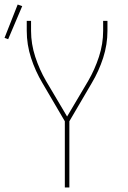

<svg xmlns="http://www.w3.org/2000/svg" viewBox="-46 -827 566 847"><path d="M240 0V-292L141 -461Q110 -513 91 -571.5Q72 -630 72 -691V-735H91V-691Q91 -633 109.5 -576.5Q128 -520 157 -470L250 -313L343 -470Q372 -520 390.5 -576.5Q409 -633 409 -691V-735H428V-691Q428 -630 409 -571.5Q390 -513 359 -461L260 -292V0ZM-10 -654 -26 -660 32 -807 52 -800Z"/></svg>

Font: Zed Mono Thin
Style: Regular
Weight: 100
Monospace: yes
Designer: Belleve Invis
Foundry: Belleve Invis
Version: Version 1.0.0; ttfautohint (v1.8.4)